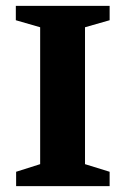

<svg xmlns="http://www.w3.org/2000/svg" viewBox="-20 -635 428 655"><path d="M35 0V-49L117 -75V-542L34 -566V-615H354V-566L270 -542V-75L354 -49V0Z"/></svg>

Font: Manuale ExtraBold
Style: Regular
Weight: 800
Version: Version 1.002